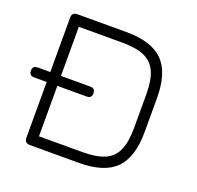

<svg xmlns="http://www.w3.org/2000/svg" viewBox="-115 -766 910 889"><g transform="rotate(20 339.5 -322.0)"><path d="M361 0C361 0 120 0 120 0C102.5 0 93.5 -9 93.5 -26.5C93.5 -26.5 93.5 -26.5 93.5 -26.5C93.5 -26.5 93.5 -618 93.5 -618C93.5 -635.5 102.5 -644.5 120 -644.5C120 -644.5 120 -644.5 120 -644.5C120 -644.5 361 -644.5 361 -644.5C444 -644.5 504.5 -625.5 542.5 -587.5C580 -549.5 599 -489 599 -406C599 -406 599 -406 599 -406C599 -406 599 -238.5 599 -238.5C599 -155.5 580 -95 542.5 -57C504.5 -19 444 0 361 0C361 0 361 0 361 0ZM146 -592C146 -592 146 -52.5 146 -52.5C146 -52.5 361 -52.5 361 -52.5C406.5 -52.5 442.5 -58.5 470 -70.5C497 -82.5 516.5 -102 528.5 -129.5C540.5 -156.5 546.5 -193 546.5 -238.5C546.5 -238.5 546.5 -238.5 546.5 -238.5C546.5 -238.5 546.5 -406 546.5 -406C546.5 -451.5 540.5 -487.5 528.5 -515C516.5 -542 497 -561.5 470 -574C442.5 -586 406.5 -592 361 -592C361 -592 361 -592 361 -592C361 -592 146 -592 146 -592ZM290.5 -301C290.5 -301 31.5 -301 31.5 -301C15 -301 7 -309 7 -325.5C7 -325.5 7 -325.5 7 -325.5C7 -342 15 -350 31.5 -350C31.5 -350 31.5 -350 31.5 -350C31.5 -350 290.5 -350 290.5 -350C307 -350 315 -342 315 -325.5C315 -325.5 315 -325.5 315 -325.5C315 -309 307 -301 290.5 -301C290.5 -301 290.5 -301 290.5 -301Z"/></g></svg>

Font: Jura-Fortis-Regular
Style: Regular
Weight: 500
Designer: Daniel Johnson, Alexei Vanyashin, Mirko Velimirovic
Foundry: Daniel Johnson
Version: ""